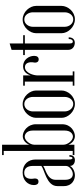

<svg xmlns="http://www.w3.org/2000/svg" viewBox="536 -1275 744 1856"><g transform="rotate(-90 908.0 -347.0)"><path d="M47 -391C47 -370 53 -347 81 -347C111 -347 114 -376 108 -405C105 -438 112 -485 165 -485C204 -485 232 -460 232 -402V-320C202 -289 37 -271 37 -165V-101C37 -21 100 5 140 5C177 5 217 -13 232 -43C232 -11 259 5 288 5C319 5 337 -13 337 -48H321C321 -29 316 -18 307 -18C299 -18 294 -30 294 -53V-376C294 -444 250 -500 168 -500C92 -500 47 -449 47 -391ZM232 -302V-81C232 -47 187 -15 153 -15C127 -15 98 -31 98 -89V-182C98 -267 211 -280 232 -302Z M337 0H437V-58C450 -21 484 5 520 5C562 5 635 -31 635 -119V-372C635 -451 570 -499 520 -499C482 -499 450 -470 437 -435V-699H337V-683H377V-16H337ZM437 -388C437 -429 479 -480 514 -480C539 -480 574 -460 574 -402V-94C574 -36 541 -14 515 -14C478 -14 437 -64 437 -106Z M697 -123C697 -64 755 5 831 5C907 5 961 -65 961 -123V-371C961 -430 905 -500 829 -500C753 -500 697 -429 697 -371ZM759 -402C759 -440 785 -484 830 -484C875 -484 899 -440 899 -402V-93C899 -55 875 -11 831 -11C785 -11 759 -55 759 -93Z M1008 0H1146V-16H1107V-356C1107 -393 1130 -478 1187 -478C1229 -478 1237 -435 1234 -405C1226 -373 1232 -345 1262 -345C1282 -345 1296 -359 1296 -389C1296 -442 1257 -496 1195 -496C1145 -496 1118 -460 1107 -421V-495H1008V-479H1047V-16H1008Z M1304 -479H1354V-60C1354 -14 1392 4 1422 4C1453 4 1475 -15 1475 -55H1459C1459 -27 1448 -15 1435 -15C1422 -15 1416 -23 1416 -45V-479H1496V-495H1416V-626L1354 -607V-495H1304Z M1515 -123C1515 -64 1573 5 1649 5C1725 5 1779 -65 1779 -123V-371C1779 -430 1723 -500 1647 -500C1571 -500 1515 -429 1515 -371ZM1577 -402C1577 -440 1603 -484 1648 -484C1693 -484 1717 -440 1717 -402V-93C1717 -55 1693 -11 1649 -11C1603 -11 1577 -55 1577 -93Z"/></g></svg>

Font: Emberly
Style: Regular
Weight: 400
Designer: Rajesh Rajput
Foundry: Rajesh Rajput
Version: Version 1.000